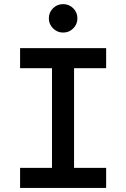

<svg xmlns="http://www.w3.org/2000/svg" viewBox="-20 -932 626 952"><path d="M237.8 0V-693.4H347.2V0ZM79.6 0V-99.6H506.3V0ZM79.6 -593.8V-693.4H506.3V-593.8ZM293 -770.5Q263.7 -770.5 242.9 -791.3Q222.2 -812 222.2 -840.8Q222.2 -870.6 242.9 -891.1Q263.7 -911.6 293 -911.6Q322.3 -911.6 343 -891.1Q363.8 -870.6 363.8 -840.8Q363.8 -812 343.3 -791.3Q322.8 -770.5 293 -770.5Z"/></svg>

Font: Cascadia Mono Medium
Style: Regular
Weight: 500
Monospace: yes
Designer: Aaron Bell
Foundry: Saja Typeworks
Version: Version 2407.024